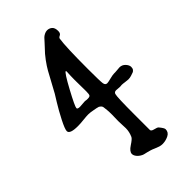

<svg xmlns="http://www.w3.org/2000/svg" viewBox="-271 -883 1073 1073"><g transform="rotate(-45 265.5 -347.0)"><path d="M221.7 -368.2Q237.3 -368.2 241.2 -374.5Q245.1 -380.9 245.1 -402.3V-415Q245.1 -425.8 244.6 -452.1Q244.1 -478.5 244.1 -494.1Q244.1 -510.7 244.6 -525.4Q245.1 -540 245.6 -547.9Q246.1 -555.7 246.1 -557.6Q246.1 -564.5 244.1 -564.5Q234.4 -564.5 187 -476.6Q139.6 -388.7 139.6 -376Q139.6 -367.2 159.2 -367.2Q166 -367.2 180.7 -368.7Q195.3 -370.1 201.2 -370.1Q210.9 -368.2 221.7 -368.2ZM409.2 59.6Q409.2 84 386.2 95.2Q363.3 106.4 338.9 106.4Q327.1 106.4 315.9 103Q304.7 99.6 290.5 93.3Q276.4 86.9 266.6 84Q258.8 81.1 245.1 78.1Q231.4 75.2 224.1 73.2Q216.8 71.3 207 65.4Q197.3 59.6 189.5 50.8Q177.7 37.1 177.7 24.4Q177.7 4.9 208 -14.6Q238.3 -34.2 243.2 -44.9Q255.9 -73.2 255.9 -101.6Q255.9 -109.4 254.9 -127Q253.9 -144.5 253.9 -155.3V-162.1Q253.9 -171.9 254.4 -187.5Q254.9 -203.1 254.9 -209Q254.9 -232.4 253.4 -248Q252 -263.7 250.5 -272.5Q249 -281.2 242.7 -286.1Q236.3 -291 233.9 -292.5Q231.4 -293.9 219.2 -296.4Q207 -298.8 201.2 -299.8Q176.8 -304.7 161.1 -304.7Q148.4 -304.7 121.1 -301.8Q93.8 -298.8 75.2 -298.8Q10.7 -298.8 10.7 -323.2Q10.7 -338.9 35.6 -387.7Q60.5 -436.5 85.9 -477.5L111.3 -518.6Q125 -543 144.5 -579.6Q164.1 -616.2 175.8 -637.2Q187.5 -658.2 208.5 -687Q229.5 -715.8 254.9 -741.2Q260.7 -747.1 272.9 -760.7Q285.2 -774.4 291.5 -781.2Q297.9 -788.1 309.1 -793.9Q320.3 -799.8 331.1 -799.8Q347.7 -799.8 360.4 -789.1Q373 -778.3 373 -752.9Q373 -734.4 361.3 -729Q349.6 -723.6 348.6 -716.8Q339.8 -661.1 339.8 -485.4Q339.8 -387.7 342.8 -370.1Q345.7 -352.5 360.4 -352.5Q368.2 -352.5 391.1 -358.4Q414.1 -364.3 425.8 -364.3H433.6Q440.4 -364.3 452.6 -365.7Q464.8 -367.2 470.7 -367.2Q491.2 -367.2 505.4 -352.1Q519.5 -336.9 519.5 -322.3Q519.5 -310.5 514.2 -303.7Q508.8 -296.9 503.4 -294.9Q498 -293 483.4 -288.1Q471.7 -284.2 459 -284.2Q451.2 -284.2 435.1 -286.6Q418.9 -289.1 410.2 -289.1Q409.2 -289.1 405.3 -288.6Q401.4 -288.1 399.4 -288.1H393.6Q388.7 -288.1 379.9 -289.1Q371.1 -290 367.2 -290Q353.5 -290 349.6 -278.3Q343.8 -259.8 343.8 -124V0Q343.8 10.7 363.8 15.1Q383.8 19.5 388.7 25.4Q409.2 49.8 409.2 59.6Z"/></g></svg>

Font: Isabella
Style: Medium
Weight: 500
Designer: John Stracke
Version: Version 001.202